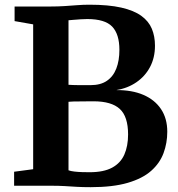

<svg xmlns="http://www.w3.org/2000/svg" viewBox="-20 -770 737 796"><path d="M117.5 -68.5V-669L40.5 -682.5V-743H189.5Q221 -743 247.8 -744.8Q274.5 -746.5 299.5 -748.5Q324.5 -750.5 350.5 -750.5Q430 -750.5 482.8 -738.5Q535.5 -726.5 566 -704.2Q596.5 -682 609.5 -650.8Q622.5 -619.5 622.5 -580.5Q622.5 -531 602 -492.2Q581.5 -453.5 545.2 -428.8Q509 -404 462 -396.5Q527 -397 574.2 -376.8Q621.5 -356.5 647.5 -317.8Q673.5 -279 673.5 -224Q673.5 -177 658 -135.2Q642.5 -93.5 606.8 -61.8Q571 -30 509.5 -12Q448 6 356 6Q322 6 297.5 4.5Q273 3 248.5 1.5Q224 0 190 0H38.5V-58ZM264 -418.5Q272 -418 283.8 -417.5Q295.5 -417 308.5 -417Q321.5 -417 333.8 -417Q346 -417 355.5 -417Q397 -417 423.2 -435Q449.5 -453 462.2 -485.8Q475 -518.5 475 -563.5Q475 -628.5 445 -659.8Q415 -691 342 -691Q330 -691 314.5 -690Q299 -689 285.2 -687.8Q271.5 -686.5 264 -686ZM264 -64Q273 -60.5 288 -58.8Q303 -57 320 -56.5Q337 -56 351.5 -56Q410 -56 445 -75Q480 -94 495.5 -129.2Q511 -164.5 511 -212.5Q511 -287 476.5 -318.5Q442 -350 368 -350Q356 -350 341.5 -349.8Q327 -349.5 312 -349.5Q297 -349.5 284.5 -349.2Q272 -349 264 -348Z"/></svg>

Font: Merriweather 24pt
Style: Bold
Weight: 700
Designer: Eben Sorkin
Foundry: Eben Sorkin
Version: Version 2.100